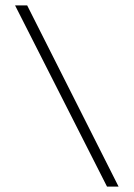

<svg xmlns="http://www.w3.org/2000/svg" viewBox="-20 -650 497 714"><path d="M378 44 36 -630H81L421 44Z"/></svg>

Font: Smooch Sans Medium
Style: Regular
Weight: 500
Designer: Robert E. Leuschke
Foundry: Robert E. Leuschke
Version: Version 1.010; ttfautohint (v1.8.3)